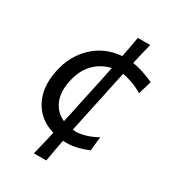

<svg xmlns="http://www.w3.org/2000/svg" viewBox="-185 -724 863 962"><g transform="rotate(30 247.0 -243.0)"><path d="M163.5 137Q172.5 101 180.8 66.8Q189 32.5 196.5 -1Q110.5 -26 71.8 -99.5Q33 -173 54.5 -276Q74.5 -373 140.8 -436Q207 -499 303.5 -506.5Q309.5 -535 314.8 -564.5Q320 -594 325.5 -624.5H397Q389 -593.5 382 -563.5Q375 -533.5 368 -504Q403 -498.5 435.8 -487Q468.5 -475.5 492 -464.5L469.5 -387.5Q437 -406.5 406.5 -417.2Q376 -428 352 -432Q344 -397.5 336.8 -363.5Q329.5 -329.5 322.5 -295L300.5 -192.5Q293.5 -160 286.8 -127.8Q280 -95.5 273 -63Q283 -62.5 293 -62Q319.5 -62.5 352 -73Q384.5 -83.5 411 -99L402.5 -18.5Q382 -9 347.8 0.5Q313.5 10 280.5 10Q269.5 10 258.5 9.5Q252.5 40.5 246.5 72.2Q240.5 104 235 137ZM138 -266.5Q123 -196 144 -147.8Q165 -99.5 213.5 -78Q220 -106.5 226 -135Q232 -163.5 238 -192.5L260 -295Q267.5 -328.5 274.5 -361.8Q281.5 -395 288 -428.5Q232.5 -416 192.8 -375.8Q153 -335.5 138 -266.5Z"/></g></svg>

Font: Commissioner Flair
Style: Italic
Weight: 400
Italic angle: -12°
Designer: Kostas Bartsokas
Foundry: Kostas Bartsokas
Version: Version 1.000; ttfautohint (v1.8.3)